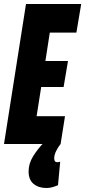

<svg xmlns="http://www.w3.org/2000/svg" viewBox="-38 -720 426 960"><path d="M-18 0 92 -700H368L344 -557H211L189 -415H302L280 -285H168L145 -139H287L265 0ZM183 -9 265 0Q254 13 243.5 33.5Q233 54 233 72Q233 91 248 91Q259 91 263 88L252 206Q238 212 224 216Q210 220 194 220Q155 220 130 199.5Q105 179 105 137Q105 98 127.5 61.5Q150 25 183 -9Z"/></svg>

Font: Georama ExtraCondensed ExtraBold
Style: Italic
Weight: 800
Width: 2
Italic angle: -9°
Designer: Jean-Baptiste Levee
Foundry: Production Type
Version: Version 1.000